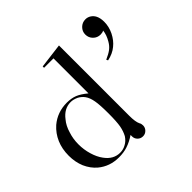

<svg xmlns="http://www.w3.org/2000/svg" viewBox="-166 -879 1094 1094"><g transform="rotate(-45 381.0 -332.5)"><path d="M361 -211Q361 -280 355 -313Q349 -348 334 -369Q320 -388 299 -399Q275 -410 254 -410Q201 -410 164 -361Q140 -333 128 -291Q115 -252 115 -208Q115 -165 127 -125Q139 -84 160 -56Q196 -6 250 -6Q276 -6 298 -19Q319 -30 335 -54Q349 -80 355 -112Q361 -146 361 -211ZM363 -36Q329 -13 295 -2Q265 8 226 8Q153 8 100 -36Q67 -64 48 -107Q30 -150 30 -201Q30 -256 49 -300Q68 -344 104 -376Q160 -423 236 -423Q272 -423 300 -412Q327 -401 361 -373V-655H286H285V-666L435 -685V-119Q435 -69 446 -47Q452 -38 452 -24Q452 -6 439 7Q426 20 408 20Q389 20 376 7Q363 -6 363 -24ZM568 -437Q600 -451 618.5 -465Q637 -479 650 -502Q670 -536 673 -567Q662 -561 647 -561Q621 -561 603 -579Q585 -597 585 -623Q585 -648 603 -666Q621 -684 647 -684Q665 -684 680 -674Q695 -664 703 -648Q713 -628 713 -598Q713 -559 695 -522Q676 -484 647 -461Q617 -436 573 -427Z"/></g></svg>

Font: Wachinanga
Style: Regular
Weight: 400
Designer: deFharo
Foundry: deFharo
Version: Wachinanga: Version 2.001 2013